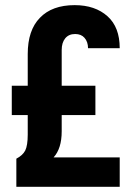

<svg xmlns="http://www.w3.org/2000/svg" viewBox="-20 -720 506 740"><path d="M186.5 -113.3H441.4V0H43V-108.4Q67.4 -121.1 77.1 -139.6Q86.9 -159.2 86.9 -201.2V-276.4H25.4V-389.6H86.9V-511.7Q86.9 -603.5 133.8 -651.4Q180.7 -700.2 267.6 -700.2Q346.7 -700.2 394.5 -657.2Q441.4 -615.2 441.4 -534.2H319.3Q319.3 -558.6 305.7 -574.2Q293 -588.9 269.5 -588.9Q245.1 -588.9 231.4 -572.3Q217.8 -555.7 217.8 -527.3V-389.6H347.7V-276.4H217.8V-213.9Q217.8 -147.5 186.5 -113.3Z"/></svg>

Font: DINish
Style: Bold
Weight: 700
Designer: Bert Driehuis
Foundry: Playbeing
Version: Version 3.008; git-95204e4c-release